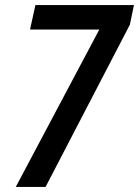

<svg xmlns="http://www.w3.org/2000/svg" viewBox="-20 -734 546 754"><path d="M42 0H159L490 -637L506 -714H119L98 -618H370Z"/></svg>

Font: Noto Sans Display SemiCondensed Medium
Style: Italic
Weight: 500
Width: 4
Italic angle: -12°
Designer: Monotype Design Team
Foundry: Monotype Imaging Inc.
Version: Version 1.900